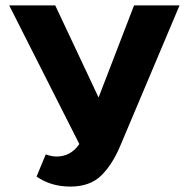

<svg xmlns="http://www.w3.org/2000/svg" viewBox="-20 -678 696 709"><path d="M643 -658 426 -144Q396 -71 354 -30Q312 11 240 11Q168 11 115 -26L149 -108Q170 -100 189 -100Q241 -100 273 -146L14 -658H184L344 -318L475 -658Z"/></svg>

Font: Ysabeau Ultrabold
Style: Regular
Weight: 800
Designer: Christian Thalmann (Catharsis Fonts)
Version: Version 0.003